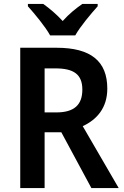

<svg xmlns="http://www.w3.org/2000/svg" viewBox="-20 -957 630 977"><path d="M235 -777H363C388 -822 443 -887 477 -925V-937H399C366 -914 332 -887 299 -850C267 -885 231 -915 200 -937H122V-925C157 -886 211 -821 235 -777ZM268 -714H83V0H207V-284H292L445 0H584L401 -315C472 -348 526 -407 526 -506C526 -645 443 -714 268 -714ZM262 -609C356 -609 399 -578 399 -501C399 -424 358 -385 267 -385H207V-609Z"/></svg>

Font: Noto Sans Devanagari UI SemiCondensed SemiBold
Style: Regular
Weight: 600
Width: 4
Designer: Jelle Bosma - Monotype Design Team
Foundry: Monotype Imaging Inc.
Version: Version 2.004